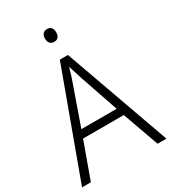

<svg xmlns="http://www.w3.org/2000/svg" viewBox="-217 -1021 1008 1131"><g transform="rotate(-30 287.5 -455.5)"><path d="M514 0 426 -246H149L60 0H0L263 -717H318L574 0ZM320 -556Q317 -566 311.5 -583Q306 -600 300 -619Q294 -638 289 -653Q282 -627 273.5 -600.5Q265 -574 258 -555L168 -299H408ZM287 -911Q306 -911 315.5 -899.5Q325 -888 325 -868Q325 -847 315.5 -835.5Q306 -824 287 -824Q269 -824 259 -835.5Q249 -847 249 -868Q249 -888 259 -899.5Q269 -911 287 -911Z"/></g></svg>

Font: Noto Sans Display Light
Style: Regular
Weight: 300
Designer: Monotype Design Team
Foundry: Monotype Imaging Inc.
Version: Version 2.003